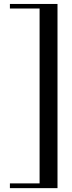

<svg xmlns="http://www.w3.org/2000/svg" viewBox="-20 -800 364 970"><path d="M180 150.5V-780H270.5V150.5ZM30 150.5V126.5H270.5V150.5ZM30 -757V-780H270.5V-757Z"/></svg>

Font: BodoniModa 10 Custom
Style: Regular
Weight: 400
Designer: Owen Earl
Foundry: indestructible type
Version: Version 2.005